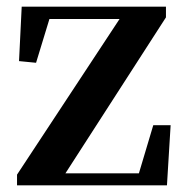

<svg xmlns="http://www.w3.org/2000/svg" viewBox="-20 -555 555 575"><path d="M491 -180 480 0H31V-32L338 -498H128L88 -367L37 -372L45 -535H477V-503L176 -36H396L439 -180Z"/></svg>

Font: Source Han Serif SC
Style: Bold
Weight: 700
Designer: Ryoko NISHIZUKA  (kana & ideographs); Frank Grießhammer (Latin, Greek & Cyrillic); Wenlong ZHANG  (bopomofo); Sandoll Co
Foundry: Adobe Systems Incorporated
Version: Version 1.001 October 20, 2017